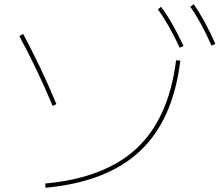

<svg xmlns="http://www.w3.org/2000/svg" viewBox="-20 -875 1040 905"><path d="M810 -591 830 -589Q796 -310 640.5 -163.5Q485 -17 195 10L193 -10Q476 -36 626 -177.5Q776 -319 810 -591ZM89 -715Q177 -551 246 -384L228 -376Q154 -553 71 -705ZM739 -843Q793 -771 845 -658L827 -650Q775 -762 724 -831ZM893 -855Q946 -780 995 -668L977 -660Q926 -775 877 -843Z"/></svg>

Font: Enso Thin
Style: Regular
Weight: 100
Designer: Coji Morishita
Foundry: UNDERFOREST DESIGN
Version: Version 1.000